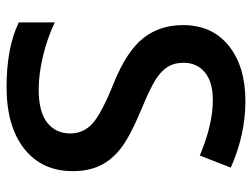

<svg xmlns="http://www.w3.org/2000/svg" viewBox="-112 -652 774 590"><g transform="rotate(90 275.0 -357.0)"><path d="M505.9 -193.8Q505.9 -98.6 437 -44.4Q368.2 9.8 247.1 9.8Q126 9.8 48.8 -27.8V-138.2Q97.7 -115.2 152.6 -102.1Q207.5 -88.9 254.9 -88.9Q324.2 -88.9 357.2 -115.2Q390.1 -141.6 390.1 -186Q390.1 -226.1 359.9 -253.9Q329.6 -281.7 234.9 -319.8Q137.2 -359.4 97.2 -410.2Q57.1 -460.9 57.1 -532.2Q57.1 -621.6 120.6 -672.9Q184.1 -724.1 291 -724.1Q393.6 -724.1 495.1 -679.2L458 -584Q362.8 -624 288.1 -624Q231.4 -624 202.1 -599.4Q172.9 -574.7 172.9 -534.2Q172.9 -506.3 184.6 -486.6Q196.3 -466.8 223.1 -449.2Q250 -431.6 319.8 -402.8Q398.4 -370.1 435.1 -341.8Q471.7 -313.5 488.8 -277.8Q505.9 -242.2 505.9 -193.8Z"/></g></svg>

Font: f0_58770          
Style: Regular
Weight: 600
Foundry: Ascender Corporation
Version: Version 1.10